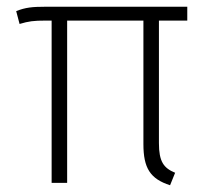

<svg xmlns="http://www.w3.org/2000/svg" viewBox="-20 -542 623 569"><path d="M535 -481V-522H113C77 -522 55 -520 28 -509L38 -471C65 -479 79 -481 116 -481H133V0H179V-481H405V-115C405 -44 425 -12 484 7L499 -30C465 -44 451 -63 451 -118V-481Z"/></svg>

Font: Fira Sans ExtraLight
Style: Regular
Weight: 200
Designer: bBox Type GmbH & Carrois Corporate GbR & Edenspiekermann AG
Foundry: bBox Type GmbH & Carrois Corporate GbR & Edenspiekermann AG
Version: Version 4.300;PS 004.300;hotconv 1.0.88;makeotf.lib2.5.64775